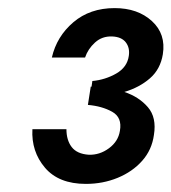

<svg xmlns="http://www.w3.org/2000/svg" viewBox="-20 -726 423 474"><path d="M192 -272Q234 -272 270.5 -287Q307 -302 331 -329Q355 -356 360 -393Q367 -436 345 -461.5Q323 -487 287 -499Q324 -510 350 -532.5Q376 -555 382 -592Q390 -642 355 -674Q320 -706 263 -706Q202 -706 161 -671Q120 -636 108 -584H190Q197 -605 214.5 -621Q232 -637 257 -636Q280 -635 290.5 -621.5Q301 -608 298 -588Q294 -560 267 -544.5Q240 -529 208 -526L206 -512H205H204L197 -467Q232 -464 257 -450Q282 -436 276 -403Q272 -377 249 -360Q226 -343 199 -344Q170 -346 157 -363Q144 -380 144 -407H60Q57 -352 91 -312Q125 -272 192 -272Z"/></svg>

Font: Jost* 600 Semi Italic
Style: Italic
Weight: 600
Italic angle: -10°
Version: Version 3.200; ttfautohint (v0.97) -l 8 -r 50 -G 200 -x 14 -